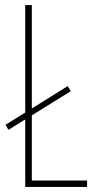

<svg xmlns="http://www.w3.org/2000/svg" viewBox="-20 -734 383 754"><path d="M79 0H322V-25H105V-281L258 -376L246 -396L105 -308V-714H79V-292L2 -244L13 -224L79 -265Z"/></svg>

Font: Noto Sans Armenian ExtraCondensed Thin
Style: Regular
Weight: 100
Width: 2
Designer: Monotype Design Team
Foundry: Monotype Imaging Inc.
Version: Version 2.008